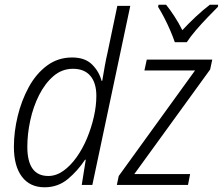

<svg xmlns="http://www.w3.org/2000/svg" viewBox="-20 -785 946 815"><path d="M169 10Q107 10 73 -35Q39 -80 39 -162Q39 -225 55 -291.5Q71 -358 102 -415Q133 -472 179.5 -506.5Q226 -541 286 -541Q341 -541 371 -511Q401 -481 411 -442H414Q419 -472 424.5 -503Q430 -534 437 -564L478 -760H533L372 0H327L344 -107H341Q310 -60 268 -25Q226 10 169 10ZM185 -38Q218 -38 248.5 -59.5Q279 -81 305 -117.5Q331 -154 349.5 -198.5Q368 -243 378.5 -289.5Q389 -336 389 -378Q389 -433 363.5 -463Q338 -493 290 -493Q243 -493 207 -462Q171 -431 146 -381.5Q121 -332 108.5 -274Q96 -216 96 -162Q96 -38 185 -38ZM476 0 484 -38 808 -486H593L603 -532H881L872 -490L550 -46H787L778 0ZM722 -606Q715 -627 703 -655Q691 -683 677 -710Q663 -737 651 -756L653 -765H685Q702 -744 720.5 -715.5Q739 -687 754 -657Q781 -686 811.5 -714.5Q842 -743 871 -765H906L905 -756Q887 -738 861 -711Q835 -684 811 -656Q787 -628 773 -606Z"/></svg>

Font: Noto Sans SemiCondensed Light
Style: Italic
Weight: 300
Width: 4
Italic angle: -12°
Designer: Monotype Design Team
Foundry: Monotype Imaging Inc.
Version: Version 2.013; ttfautohint (v1.8.4.7-5d5b)